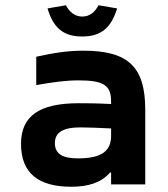

<svg xmlns="http://www.w3.org/2000/svg" viewBox="-20 -702 640 731"><path d="M298 -509C237 -509 187 -501 118 -486V-378C179 -389 232 -396 279 -396C375 -396 403 -377 403 -316V-306C346 -309 302 -309 280 -309C129 -309 60 -260 60 -154C60 -44 125 9 251 9C315 9 365 -6 399 -45H403V0H533V-284C533 -445 471 -509 298 -509ZM161 -670 231 -682C245 -655 266 -639 293 -639C321 -639 341 -655 355 -682L426 -670C403 -596 365 -563 293 -563C221 -563 183 -596 161 -670ZM189 -157C189 -198 220 -217 287 -217C314 -217 361 -215 403 -213V-186C403 -128 369 -99 276 -99C217 -99 189 -117 189 -157Z"/></svg>

Font: LT Wave Mono Bold
Style: Regular
Weight: 700
Designer: Daniel Lyons
Version: Version 2.5 (Glyphs App)